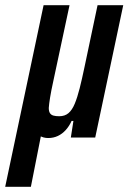

<svg xmlns="http://www.w3.org/2000/svg" viewBox="-70 -530 510 740"><path d="M-50 190 98 -510H198L136 -220Q127 -179 123 -154Q119 -129 118 -114Q118 -101 122.5 -94Q127 -87 136 -84.5Q145 -82 158 -82Q180 -82 194 -94Q208 -106 218 -130Q228 -154 237 -189.5Q246 -225 256 -273L306 -510H405L297 0H203L213 -64H206Q197 -44 183.5 -29Q170 -14 153 -6Q136 2 116 2Q97 2 82.5 -7Q68 -16 62 -31L95 -43L49 190Z"/></svg>

Font: Saira Condensed
Style: Bold Italic
Weight: 700
Width: 3
Italic angle: -12°
Designer: Hector Gatti with collaboration of the Omnibus-Type team
Foundry: Omnibus-Type
Version: Version 1.101